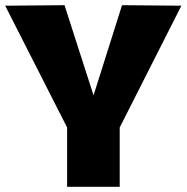

<svg xmlns="http://www.w3.org/2000/svg" viewBox="-22 -721 720 741"><path d="M237 0V-229L-2 -699L227 -701L339 -353L449 -701L678 -699L440 -229V0Z"/></svg>

Font: Georama ExtraCondensed Thin ExtraBold
Style: Regular
Weight: 800
Version: Version 1.001